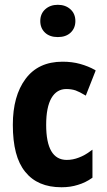

<svg xmlns="http://www.w3.org/2000/svg" viewBox="-20 -767 444 796"><path d="M302.7 -0.5Q272 9.3 235.8 9.3Q235.4 9.3 234.9 9.3Q234.9 9.3 234.4 9.3Q135.7 9.3 84.5 -54.7Q58.6 -86.4 45.9 -134.8Q33.2 -183.6 33.2 -249.5Q33.2 -369.1 85.9 -439.9Q138.7 -511.2 239.3 -511.2Q279.3 -511.2 312 -502Q345.7 -492.7 373.5 -477.1L376.5 -475.1L375.5 -471.7L337.4 -375L335.9 -370.6L331.5 -373Q310.5 -385.7 293.5 -392.1Q275.9 -397.9 254.9 -397.9Q215.3 -397.9 193.4 -360.8Q171.4 -322.8 171.4 -249.5Q171.4 -104 256.8 -104Q256.8 -104 256.8 -104Q282.2 -104 307.1 -113.8Q332 -123 356.4 -141.6L363.3 -146.5V-138.2V-32.2V-30.3L361.8 -29.3Q334.5 -9.8 302.7 -0.5ZM147 -679.7Q147 -710 167.5 -728.5Q188 -747.1 219.7 -747.1Q251.5 -747.1 272 -728.5Q292.5 -710 292.5 -679.7Q292.5 -650.4 272.9 -631.8Q253.4 -613.3 219.7 -613.3Q186 -613.3 166.5 -631.8Q147 -650.4 147 -679.7Z"/></svg>

Font: MAUL Condensed Bold
Style: Condensed Bold
Weight: 700
Designer: MAUL
Version: Version 1.0; 2020; ttfautohint (v1.8.3)